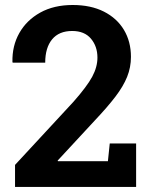

<svg xmlns="http://www.w3.org/2000/svg" viewBox="-20 -741 594 761"><path d="M39.6 0V-87.4L271 -337.4Q325.2 -398.9 345.7 -437.3Q366.2 -475.6 366.2 -512.7Q366.2 -557.1 340.6 -587.6Q314.9 -618.2 266.1 -618.2Q213.9 -618.2 186.5 -585Q159.2 -551.8 159.2 -492.7H30.3L29.3 -495.6Q27.8 -559.1 56.6 -610.1Q85.4 -661.1 139.6 -691.2Q193.8 -721.2 268.1 -721.2Q339.8 -721.2 391.6 -695.1Q443.4 -668.9 471.2 -622.6Q499 -576.2 499 -515.6Q499 -474.1 483.9 -436.5Q468.8 -398.9 437.3 -357.7Q405.8 -316.4 356.4 -264.2L208.5 -104.5L209.5 -102.1H407.7L415 -172.4H519.5V0Z"/></svg>

Font: Roboto Slab SemiBold
Style: Regular
Weight: 600
Designer: Google
Version: Version 2.001; ttfautohint (v1.8.3)